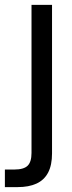

<svg xmlns="http://www.w3.org/2000/svg" viewBox="-46 -546 294 786"><path d="M-26 220V148H13Q51 148 67 132.5Q83 117 83 80V-526H167V82Q167 130 151 160.5Q135 191 103.5 205.5Q72 220 26 220Z"/></svg>

Font: DM Sans 9pt
Style: Regular
Weight: 400
Designer: Colophon Foundry, Jonny Pinhorn
Foundry: Colophon Foundry
Version: Version 4.004;gftools[0.9.30]